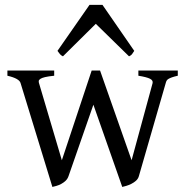

<svg xmlns="http://www.w3.org/2000/svg" viewBox="-20 -738 746 773"><path d="M695.8 -433.1Q680.7 -429.7 671.9 -426.5Q663.1 -423.3 658 -420.2Q652.8 -417 650.6 -412.8Q648.4 -408.7 647 -402.8L539.1 -28.8Q536.1 -18.1 527.6 -10.5Q519 -2.9 508.8 2.2Q498.5 7.3 488.5 10.3Q478.5 13.2 472.2 14.6L356 -316.4L255.9 -28.8Q252 -17.6 243.9 -10Q235.8 -2.4 226.1 2.7Q216.3 7.8 206.8 10.5Q197.3 13.2 190.9 14.6L63 -402.8Q58.6 -421.9 9.8 -433.1V-454.1H198.2V-433.1Q174.3 -430.7 161.1 -427.5Q147.9 -424.3 142.1 -420.2Q136.2 -416 136 -411.6Q135.7 -407.2 137.2 -402.8L229 -92.8L349.1 -454.1H382.8L509.8 -92.8L594.2 -402.8Q597.2 -414.1 584 -420.9Q570.8 -427.7 537.1 -433.1V-454.1H695.8ZM520.5 -533.2Q514.6 -523.9 511.2 -519.5Q507.8 -515.1 499.5 -511.2L365.7 -642.1L233.4 -511.2Q229.5 -513.2 226.8 -515.1Q224.1 -517.1 221.9 -519.5Q219.7 -522 217.3 -525.4Q214.8 -528.8 211.4 -533.2L340.3 -718.3H392.6Z"/></svg>

Font: Gentium Plus
Style: Regular
Weight: 400
Designer: J. Victor Gaultney, Annie Olsen, Iska Routamaa
Foundry: SIL International
Version: Version 1.510